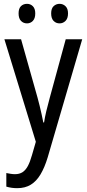

<svg xmlns="http://www.w3.org/2000/svg" viewBox="-20 -742 452 1002"><path d="M3 -537H90L176 -232Q182 -211 187 -189.5Q192 -168 197 -146.5Q202 -125 206 -103H210Q214 -130 222 -163.5Q230 -197 240 -233L323 -537H409L229 79Q213 132 191.5 168Q170 204 140.5 222Q111 240 70 240Q54 240 40.5 238Q27 236 13 232V161Q23 163 35 165Q47 167 58 167Q81 167 97 157Q113 147 125 125Q137 103 147 67L167 -2ZM77 -672Q77 -698 89.5 -710Q102 -722 121 -722Q139 -722 151.5 -709.5Q164 -697 164 -672Q164 -646 151.5 -633Q139 -620 121 -620Q102 -620 89.5 -633Q77 -646 77 -672ZM247 -672Q247 -698 260 -710Q273 -722 291 -722Q309 -722 322 -709.5Q335 -697 335 -672Q335 -646 322 -633Q309 -620 291 -620Q272 -620 259.5 -633Q247 -646 247 -672Z"/></svg>

Font: Noto Sans Thai Condensed
Style: Regular
Weight: 400
Width: 3
Designer: Monotype Design Team
Foundry: Monotype Imaging Inc.
Version: Version 2.002